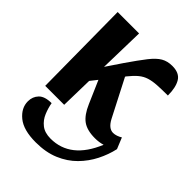

<svg xmlns="http://www.w3.org/2000/svg" viewBox="-224 -646 995 995"><g transform="rotate(45 273.0 -148.5)"><path d="M50 0 45 -536H202L196 -285L254 -371Q298 -435 327 -472Q356 -509 382 -524Q408 -539 443 -539Q495 -539 515 -506Q535 -473 535 -414Q489 -414 457 -412Q425 -410 401 -402.5Q377 -395 356.5 -378Q336 -361 312 -331L309 -326L414 -122Q438 -76 471 -76Q483 -76 496 -80.5Q509 -85 520 -92L545 -31Q534 19 509.5 67.5Q485 116 446 155.5Q407 195 351.5 218.5Q296 242 222 242Q132 242 87.5 205.5Q43 169 43 120Q43 86 65 63Q87 40 137 40Q142 70 155 101.5Q168 133 194 153.5Q220 174 263 174Q409 174 480 2Q467 6 453 8Q439 10 424 10Q366 10 333.5 -13.5Q301 -37 277 -93L223 -217L193 -179L189 0Z"/></g></svg>

Font: Noto Serif ExtraCondensed ExtraBold
Style: Regular
Weight: 800
Width: 2
Designer: Monotype Design Team
Foundry: Monotype Imaging Inc.
Version: Version 2.013; ttfautohint (v1.8.4.7-5d5b)